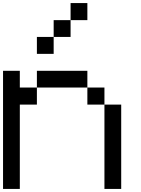

<svg xmlns="http://www.w3.org/2000/svg" viewBox="-20 -1243 929 1263"><path d="M667 0Q667 -138.7 667 -554.7Q694.3 -554.7 777.3 -554.7Q777.3 -416 777.3 0Q750 0 667 0ZM554.7 -554.7Q554.7 -583 554.7 -667Q583 -667 667 -667Q667 -638.7 667 -554.7Q638.7 -554.7 554.7 -554.7ZM0 0Q0 -194.3 0 -777.3Q27.3 -777.3 110.4 -777.3Q110.4 -750 110.4 -667Q138.7 -667 222.7 -667Q222.7 -638.7 222.7 -554.7Q194.3 -554.7 110.4 -554.7Q110.4 -416 110.4 0Q83 0 0 0ZM222.7 -667Q222.7 -694.3 222.7 -777.3Q305.7 -777.3 554.7 -777.3Q554.7 -750 554.7 -667Q471.7 -667 222.7 -667ZM222.7 -888.7Q222.7 -917 222.7 -1000Q250 -1000 333 -1000Q333 -972.7 333 -888.7Q305.7 -888.7 222.7 -888.7ZM333 -1000Q333 -1027.3 333 -1110.4Q360.4 -1110.4 444.3 -1110.4Q444.3 -1083 444.3 -1000Q417 -1000 333 -1000ZM444.3 -1110.4Q444.3 -1138.7 444.3 -1222.7Q471.7 -1222.7 554.7 -1222.7Q554.7 -1194.3 554.7 -1110.4Q527.3 -1110.4 444.3 -1110.4Z"/></svg>

Font: Ingsat TST_CRD
Style: Regular
Weight: 300
Designer: Tofik Waleny
Version: 1.0